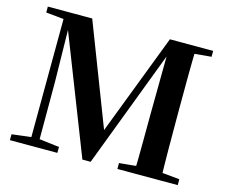

<svg xmlns="http://www.w3.org/2000/svg" viewBox="-103 -882 1208 1024"><g transform="rotate(15 500.5 -370.5)"><path d="M29.7 0V-32.6L149.4 -47.3H171.7L291.8 -32.6V0ZM40.8 -707.9V-740.5H191.8V-694.2H178.2ZM135.7 0 138.9 -740.5H175.2L181.5 -360V0ZM429.9 0 157 -698.4H150.5V-740.5H285.7L513.7 -148.8H487.8L494.5 -165.6L714.7 -740.5H766.2V-698.4H740.7L728.5 -666.6L475.5 0ZM623.2 0V-32.6L775.8 -47.3H801.8L956.3 -32.6V0ZM714.8 0Q717.5 -86.6 717.5 -170.8Q717.5 -255 718.2 -326.5L722.2 -740.5H862.1Q859.7 -654.9 859.2 -568.1Q858.7 -481.3 858.7 -393.6V-346.1Q858.7 -258.5 859.2 -171.8Q859.7 -85.2 862.1 0ZM787.7 -694.2V-740.5H953.5V-707.9L802.5 -694.2Z"/></g></svg>

Font: Noto Serif SC
Style: Regular
Weight: 200
Designer: Ryoko NISHIZUKA 西塚涼子 (kana & ideographs); Frank Grießhammer (Latin, Greek & Cyrillic); Wenlong ZHANG 张文龙 (bopomofo); San
Foundry: Adobe
Version: Version 2.001;hotconv 1.1.0;makeotfexe 2.6.0